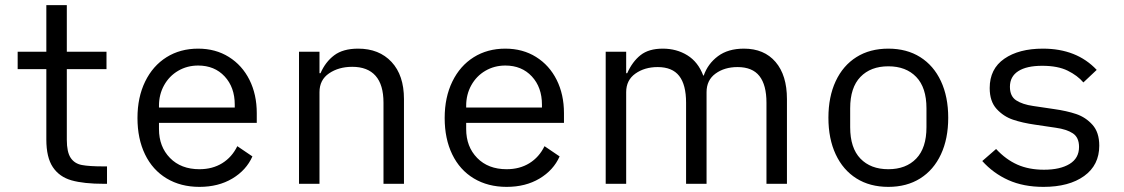

<svg xmlns="http://www.w3.org/2000/svg" viewBox="-20 -718 4390 750"><path d="M241 -172Q241 -124 256 -101.5Q271 -79 299.5 -73.5Q328 -68 385 -68H398V0H386Q307 0 259.5 -13.5Q212 -27 186.5 -65Q161 -103 161 -173V-448H49V-516H161V-698H241V-516H396V-448H241Z M517 -257Q517 -338 547 -399.5Q577 -461 630.5 -494.5Q684 -528 754 -528Q822 -528 874 -495.5Q926 -463 954.5 -406Q983 -349 983 -276V-238H601V-214Q601 -145 644 -101Q687 -57 759 -57Q810 -57 848 -80.5Q886 -104 907 -147L966 -107Q942 -53 887.5 -20.5Q833 12 759 12Q686 12 631 -21Q576 -54 546.5 -115Q517 -176 517 -257ZM601 -305V-298H897V-309Q897 -377 857.5 -419.5Q818 -462 754 -462Q711 -462 676 -441.5Q641 -421 621 -385Q601 -349 601 -305Z M1148 0V-516H1228V-432H1232Q1251 -476 1285.5 -502Q1320 -528 1379 -528Q1461 -528 1509.5 -476Q1558 -424 1558 -331V0H1478V-317Q1478 -387 1447 -422Q1416 -457 1356 -457Q1303 -457 1265.5 -431.5Q1228 -406 1228 -358V0Z M1717 -257Q1717 -338 1747 -399.5Q1777 -461 1830.5 -494.5Q1884 -528 1954 -528Q2022 -528 2074 -495.5Q2126 -463 2154.5 -406Q2183 -349 2183 -276V-238H1801V-214Q1801 -145 1844 -101Q1887 -57 1959 -57Q2010 -57 2048 -80.5Q2086 -104 2107 -147L2166 -107Q2142 -53 2087.5 -20.5Q2033 12 1959 12Q1886 12 1831 -21Q1776 -54 1746.5 -115Q1717 -176 1717 -257ZM1801 -305V-298H2097V-309Q2097 -377 2057.5 -419.5Q2018 -462 1954 -462Q1911 -462 1876 -441.5Q1841 -421 1821 -385Q1801 -349 1801 -305Z M2346 -516H2426V-432H2430Q2450 -477 2482 -502.5Q2514 -528 2569 -528Q2623 -528 2665 -502Q2707 -476 2727 -423H2729Q2745 -469 2784.5 -498.5Q2824 -528 2886 -528Q2965 -528 3009.5 -476Q3054 -424 3054 -331V0H2974V-317Q2974 -386 2946.5 -421Q2919 -456 2861 -456Q2810 -456 2775 -430.5Q2740 -405 2740 -358V0H2660V-317Q2660 -387 2633 -421.5Q2606 -456 2549 -456Q2498 -456 2462 -430.5Q2426 -405 2426 -358V0H2346Z M3216 -258Q3216 -340 3244.5 -401Q3273 -462 3325.5 -495Q3378 -528 3450 -528Q3522 -528 3574.5 -495Q3627 -462 3655.5 -401Q3684 -340 3684 -258Q3684 -176 3655.5 -115Q3627 -54 3574.5 -21Q3522 12 3450 12Q3378 12 3325.5 -21Q3273 -54 3244.5 -115Q3216 -176 3216 -258ZM3599 -221V-295Q3599 -376 3559 -417.5Q3519 -459 3450 -459Q3381 -459 3341 -417.5Q3301 -376 3301 -295V-221Q3301 -140 3341 -98.5Q3381 -57 3450 -57Q3519 -57 3559 -98.5Q3599 -140 3599 -221Z M3817 -89 3871 -136Q3909 -95 3954 -75Q3999 -55 4058 -55Q4121 -55 4158 -77.5Q4195 -100 4195 -144Q4195 -181 4171 -197Q4147 -213 4104 -219L4023 -231Q3974 -238 3937 -250.5Q3900 -263 3873 -292.5Q3846 -322 3846 -374Q3846 -449 3903 -488.5Q3960 -528 4054 -528Q4186 -528 4264 -445L4212 -396Q4189 -423 4150.5 -442Q4112 -461 4051 -461Q3990 -461 3957.5 -440Q3925 -419 3925 -379Q3925 -342 3949.5 -326Q3974 -310 4016 -304L4097 -292Q4147 -285 4184 -272.5Q4221 -260 4247.5 -230.5Q4274 -201 4274 -149Q4274 -73 4215 -30.5Q4156 12 4056 12Q3978 12 3919 -14.5Q3860 -41 3817 -89Z"/></svg>

Font: iA Writer Quattro V
Style: Regular
Weight: 400
Designer: Mike Abbink, Paul van der Laan, Pieter van Rosmalen, Oliver Reichenstein
Foundry: Information Architects Inc.
Version: Version 2.000